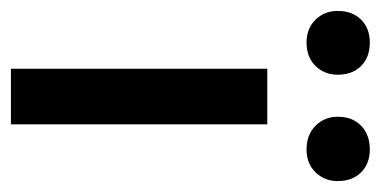

<svg xmlns="http://www.w3.org/2000/svg" viewBox="-210 -505 698 352"><g transform="rotate(90 139.0 -329.0)"><path d="M89 0V-470H191V0ZM41 -542Q15 -542 -1 -558.5Q-17 -575 -17 -599Q-17 -626 -1 -642Q15 -658 41 -658Q68 -658 84 -642Q100 -626 100 -599Q100 -575 84 -558.5Q68 -542 41 -542ZM237 -542Q210 -542 193.5 -558.5Q177 -575 177 -599Q177 -626 193.5 -642Q210 -658 237 -658Q263 -658 279 -642Q295 -626 295 -599Q295 -575 279 -558.5Q263 -542 237 -542Z"/></g></svg>

Font: Ysabeau SC SemiBold
Style: Regular
Weight: 600
Designer: Christian Thalmann (Catharsis Fonts)
Version: Version 2.001;gftools[0.9.30]; featfreeze: smcp